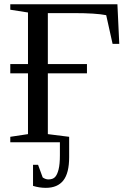

<svg xmlns="http://www.w3.org/2000/svg" viewBox="-20 -675 618 911"><path d="M545.9 -466.8H514.2L483.9 -603Q435.1 -612.8 331.1 -612.8H207V-371.1H392.6V-327.1H207V-38.6L308.1 -25.9V70.8Q308.1 146 280.5 181.2Q252.9 216.3 197.3 216.3Q167 216.3 136.7 207V106.9H160.6L182.6 167Q196.3 176.3 209.5 176.3Q231 176.3 241.5 164.8Q252 153.3 258.1 128.4Q264.2 103.5 264.2 62V0H28.8V-25.9L112.8 -38.6V-327.1H28.8V-371.1H112.8V-615.7L28.8 -628.9V-654.8H537.1Z"/></svg>

Font: Tinos
Style: Regular
Weight: 400
Designer: Steve Matteson
Foundry: Monotype Imaging Inc.
Version: Version 1.23